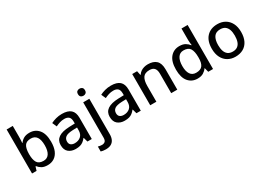

<svg xmlns="http://www.w3.org/2000/svg" viewBox="-16 -1695 3931 2870"><g transform="rotate(-30 1949.5 -260.0)"><path d="M189 -577Q189 -544 187.5 -514.5Q186 -485 184 -468H189Q212 -502 251 -525Q290 -548 352 -548Q449 -548 508.5 -478Q568 -408 568 -270Q568 -177 541 -115Q514 -53 465 -21.5Q416 10 351 10Q288 10 250 -12.5Q212 -35 189 -66H181L161 0H83V-760H189ZM327 -462Q250 -462 220 -416.5Q190 -371 189 -277V-269Q189 -176 219 -126.5Q249 -77 329 -77Q393 -77 426 -127Q459 -177 459 -271Q459 -366 426 -414Q393 -462 327 -462Z M912 -549Q1014 -549 1064 -504.5Q1114 -460 1114 -365V0H1039L1018 -75H1014Q991 -46 966.5 -27Q942 -8 910.5 1Q879 10 834 10Q761 10 713 -29.5Q665 -69 665 -153Q665 -235 727.5 -278Q790 -321 918 -325L1010 -328V-358Q1010 -418 983 -442Q956 -466 907 -466Q865 -466 827 -454Q789 -442 755 -425L721 -502Q759 -522 808.5 -535.5Q858 -549 912 -549ZM937 -257Q845 -253 809.5 -226.5Q774 -200 774 -152Q774 -110 799.5 -91Q825 -72 864 -72Q927 -72 968 -107Q1009 -142 1009 -212V-259Z M1220 240Q1195 240 1173.5 236.5Q1152 233 1136 228V143Q1152 147 1168 150Q1184 153 1204 153Q1235 153 1256 135.5Q1277 118 1277 69V-539H1383V74Q1383 124 1366 161.5Q1349 199 1313.5 219.5Q1278 240 1220 240ZM1270 -683Q1270 -716 1287.5 -730Q1305 -744 1331 -744Q1355 -744 1373 -730Q1391 -716 1391 -683Q1391 -651 1373 -636.5Q1355 -622 1331 -622Q1305 -622 1287.5 -636.5Q1270 -651 1270 -683Z M1758 -549Q1860 -549 1910 -504.5Q1960 -460 1960 -365V0H1885L1864 -75H1860Q1837 -46 1812.5 -27Q1788 -8 1756.5 1Q1725 10 1680 10Q1607 10 1559 -29.5Q1511 -69 1511 -153Q1511 -235 1573.5 -278Q1636 -321 1764 -325L1856 -328V-358Q1856 -418 1829 -442Q1802 -466 1753 -466Q1711 -466 1673 -454Q1635 -442 1601 -425L1567 -502Q1605 -522 1654.5 -535.5Q1704 -549 1758 -549ZM1783 -257Q1691 -253 1655.5 -226.5Q1620 -200 1620 -152Q1620 -110 1645.5 -91Q1671 -72 1710 -72Q1773 -72 1814 -107Q1855 -142 1855 -212V-259Z M2396 -549Q2490 -549 2540 -502Q2590 -455 2590 -351V0H2485V-336Q2485 -399 2458.5 -430.5Q2432 -462 2374 -462Q2292 -462 2260.5 -413Q2229 -364 2229 -272V0H2123V-539H2207L2222 -467H2228Q2246 -495 2272 -513Q2298 -531 2330 -540Q2362 -549 2396 -549Z M2938 10Q2841 10 2781.5 -60Q2722 -130 2722 -268Q2722 -407 2782 -478Q2842 -549 2940 -549Q3001 -549 3040 -526Q3079 -503 3103 -470H3109Q3107 -484 3104 -510.5Q3101 -537 3101 -558V-760H3207V0H3124L3106 -72H3101Q3078 -38 3039 -14Q3000 10 2938 10ZM2963 -77Q3041 -77 3073 -120.5Q3105 -164 3105 -251V-267Q3105 -362 3074.5 -412Q3044 -462 2962 -462Q2897 -462 2864 -409.5Q2831 -357 2831 -266Q2831 -175 2864 -126Q2897 -77 2963 -77Z M3848 -270Q3848 -181 3817 -118Q3786 -55 3728.5 -22.5Q3671 10 3593 10Q3521 10 3464 -22.5Q3407 -55 3374.5 -118Q3342 -181 3342 -270Q3342 -404 3410 -476.5Q3478 -549 3596 -549Q3670 -549 3726.5 -516.5Q3783 -484 3815.5 -422Q3848 -360 3848 -270ZM3451 -270Q3451 -210 3466 -166.5Q3481 -123 3513 -100Q3545 -77 3595 -77Q3645 -77 3677 -100Q3709 -123 3724 -166.5Q3739 -210 3739 -270Q3739 -332 3723.5 -374Q3708 -416 3676.5 -438.5Q3645 -461 3594 -461Q3519 -461 3485 -411Q3451 -361 3451 -270Z"/></g></svg>

Font: Noto Sans Cham Medium
Style: Regular
Weight: 500
Version: Version 2.002